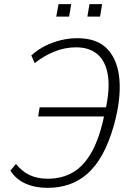

<svg xmlns="http://www.w3.org/2000/svg" viewBox="-20 -897 635 925"><path d="M210 8Q149 8 103 -12.5Q57 -33 30 -75L57 -107Q86 -71 123 -53.5Q160 -36 210 -36Q280 -36 333 -67.5Q386 -99 424 -168.5Q462 -238 485 -355L510 -336H164L171 -380H519L487 -362Q511 -468 499.5 -536Q488 -604 448.5 -636.5Q409 -669 347 -669Q293 -669 243 -649Q193 -629 147 -593L131 -630Q162 -658 198 -676Q234 -694 273.5 -703.5Q313 -713 353 -713Q449 -713 498.5 -659.5Q548 -606 555.5 -512Q563 -418 529 -294Q505 -210 473 -152.5Q441 -95 400.5 -59.5Q360 -24 312 -8Q264 8 210 8ZM401 -817 411 -877H472L462 -817ZM251 -817 262 -877H323L313 -817Z"/></svg>

Font: Nunito Sans 7pt Condensed ExtraLight
Style: Italic
Weight: 250
Width: 3
Italic angle: -9°
Designer: Vernon Adams
Foundry: Vernon Adams
Version: Version 3.101;gftools[0.9.27]